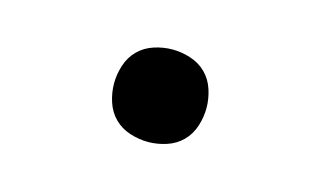

<svg xmlns="http://www.w3.org/2000/svg" viewBox="-38 -512 576 345"><g transform="rotate(15 250.0 -340.0)"><path d="M250 -254Q233 -254 216 -259.5Q199 -265 187 -277Q175 -289 169.5 -306Q164 -323 164 -340Q164 -357 169.5 -374Q175 -391 187 -403Q199 -415 216 -420.5Q233 -426 250 -426Q267 -426 284 -420.5Q301 -415 313 -403Q325 -391 330.5 -374Q336 -357 336 -340Q336 -323 330.5 -306Q325 -289 313 -277Q301 -265 284 -259.5Q267 -254 250 -254Z"/></g></svg>

Font: Iosevka Slab Medium
Style: Regular
Weight: 500
Monospace: yes
Designer: Belleve Invis
Foundry: Belleve Invis
Version: Version 11.1.1; ttfautohint (v1.8.3)